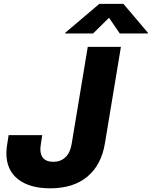

<svg xmlns="http://www.w3.org/2000/svg" viewBox="-20 -972 791 1001"><path d="M242.2 9.8Q134.3 9.8 73.7 -37.8Q13.2 -85.4 13.2 -174.3Q13.2 -186 15.1 -203.9Q17.1 -221.7 24.9 -267.6H200.2Q193.4 -225.6 191.9 -213.1Q190.4 -200.7 190.4 -195.3Q190.4 -128.4 258.3 -128.4Q295.4 -128.4 320.6 -151.6Q345.7 -174.8 353.5 -221.2L437.5 -727.5H610.4L526.9 -224.1Q508.3 -111.8 435.3 -51Q362.3 9.8 242.2 9.8ZM465.3 -797.4H319.3L319.8 -800.8L497.6 -951.7H623.5L751.5 -800.8L751 -797.4H604.5L548.3 -879.4Z"/></svg>

Font: Inter Extra Bold
Style: Italic
Weight: 800
Italic angle: -9.39999°
Designer: Rasmus Andersson
Foundry: rsms
Version: Version 4.000;git-3c8e0fc